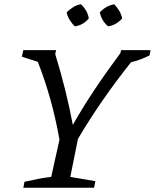

<svg xmlns="http://www.w3.org/2000/svg" viewBox="-20 -884 729 904"><path d="M90 0 95 -28Q130 -36 161 -42Q192 -48 221 -51L260 -226Q226 -420 158 -593L83 -617L90 -648H244L240 -629Q266 -545 286.5 -462.5Q307 -380 323 -296Q368 -376 425 -461.5Q482 -547 547 -634L550 -648H689L684 -623Q640 -601 597 -591Q455 -413 347 -230L311 -51L429 -31L423 0ZM361 -864Q393 -834 398 -797Q371 -765 332 -760Q318 -774 307.5 -791Q297 -808 294 -826Q308 -840 325 -850.5Q342 -861 361 -864ZM518 -864Q532 -849 542 -832Q552 -815 555 -797Q526 -765 489 -760Q458 -786 450 -826Q479 -857 518 -864Z"/></svg>

Font: Piazzolla SC
Style: Italic
Weight: 400
Italic angle: -11.3°
Designer: Juan Pablo del Peral
Foundry: Huerta Tipografica
Version: Version 1.330